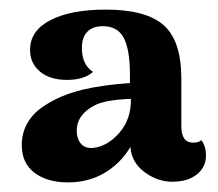

<svg xmlns="http://www.w3.org/2000/svg" viewBox="-20 -740 449 396"><path d="M335 -365.2Q304.7 -365.2 277.8 -385.3Q251 -405.3 249 -437Q229.5 -403.8 196.3 -383.8Q163.1 -363.8 120.1 -363.8Q77.6 -363.8 51.3 -383.5Q24.9 -403.3 24.9 -440.9Q24.9 -465.3 36.1 -485.4Q47.4 -505.4 66.9 -518.8Q86.4 -532.2 106.7 -540.8Q127 -549.3 150.9 -555.2Q192.9 -564.9 248 -568.8V-585.9Q248 -637.2 235.4 -661.6Q222.7 -686 191.9 -686Q171.9 -686 160.4 -674.8Q148.9 -663.6 148.9 -641.1Q148.9 -606.4 171.9 -591.8Q153.8 -575.2 118.2 -575.2Q83 -575.2 62.5 -592.3Q42 -609.4 42 -637.2Q42 -676.8 84 -698.5Q126 -720.2 198.2 -720.2Q281.2 -720.2 317.6 -688Q354 -655.8 354 -578.1V-480Q354 -445.8 377.9 -445.8Q391.1 -445.8 395 -451.2Q404.8 -439 404.8 -418.9Q404.8 -395.5 386.2 -380.4Q367.7 -365.2 335 -365.2ZM138.2 -470.2Q138.2 -454.1 147 -443.6Q155.8 -433.1 173.8 -435.1Q202.6 -439 226.6 -466.6Q250.5 -494.1 250 -536.1Q195.8 -534.2 173.8 -522Q138.2 -502.9 138.2 -470.2Z"/></svg>

Font: Arima
Style: Bold
Weight: 700
Designer: Joana Correia and Natanael Gama
Foundry: NDISCOVER
Version: Version 1.100;Glyphs 3.1.2 (3151)